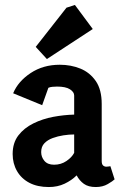

<svg xmlns="http://www.w3.org/2000/svg" viewBox="-20 -750 501 774"><path d="M177 4Q131 4 98.5 -13Q66 -30 48.5 -60.5Q31 -91 31 -129Q31 -174 54 -204Q77 -234 114.5 -252.5Q152 -271 195 -279Q238 -287 279 -288V-365Q279 -379 262 -390Q245 -401 210 -401Q201 -401 191 -400Q181 -399 175 -396L150 -326L33 -374Q53 -422 103.5 -455.5Q154 -489 221 -489Q266 -489 304 -473.5Q342 -458 366 -423.5Q390 -389 390 -331V-101Q390 -88 395.5 -83Q401 -78 409 -78Q414 -78 419 -79Q424 -80 425 -80L442 -27Q435 -20 414.5 -8Q394 4 366 4Q336 4 318 -9Q300 -22 289 -43Q269 -23 240.5 -9.5Q212 4 177 4ZM198 -86Q226 -86 248 -101Q270 -116 279 -134V-208Q259 -208 236 -204.5Q213 -201 192.5 -193.5Q172 -186 159 -172.5Q146 -159 146 -137Q146 -117 159 -101.5Q172 -86 198 -86ZM169 -512 124 -561 248 -719 282 -730 354 -633Z"/></svg>

Font: Kreon Light SemiBold
Style: Regular
Weight: 600
Version: Version 2.002